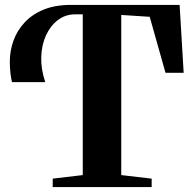

<svg xmlns="http://www.w3.org/2000/svg" viewBox="-20 -763 789 783"><path d="M195 0V-34.5L317.5 -49V-704.5H286.5Q247 -704.5 216.5 -681.5Q186 -658.5 168 -619.8Q150 -581 148.2 -531.5Q146.5 -482 164.5 -428H29Q25.5 -440 22.8 -463Q20 -486 20 -511.5Q20 -555.5 34.8 -596.8Q49.5 -638 80.2 -671.2Q111 -704.5 158 -723.8Q205 -743 269.5 -743H712.5L729 -466H655L590.5 -694.5L474.5 -702V-49L598.5 -34.5V0Z"/></svg>

Font: Merriweather 96pt
Style: Bold
Weight: 700
Version: Version 2.100